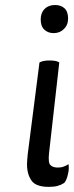

<svg xmlns="http://www.w3.org/2000/svg" viewBox="-20 -727 297 767"><path d="M216.8 -477.5Q211.9 -481.4 202.1 -483.4Q192.4 -485.4 177.7 -485.4Q163.1 -485.4 154.3 -483.4Q144.5 -481.4 137.7 -477.5Q122.1 -355.5 90.8 -111.3Q89.8 -100.6 88.9 -89.8Q87.9 -80.1 87.9 -71.3Q87.9 -30.3 106.4 -4.9Q124 19.5 174.8 19.5Q196.3 19.5 210 15.6Q224.6 11.7 236.3 3.9Q246.1 -6.8 251 -29.3Q254.9 -43.9 254.9 -56.6Q254.9 -64.5 253.9 -71.3Q245.1 -65.4 234.4 -61.5Q224.6 -57.6 210.9 -57.6Q191.4 -57.6 181.6 -67.4Q171.9 -76.2 175.8 -114.3Q189.5 -235.4 216.8 -477.5ZM200.2 -707Q173.8 -707 158.2 -691.4Q142.6 -675.8 142.6 -649.4Q142.6 -622.1 157.2 -608.4Q171.9 -594.7 194.3 -594.7Q219.7 -594.7 235.4 -611.3Q252 -627 252 -653.3Q252 -680.7 237.3 -694.3Q222.7 -707 200.2 -707Z"/></svg>

Font: cl
Style: Italic
Weight: 400
Designer: Mitja Miklavcic
Version: Version 7.504; 2011; Build 1022